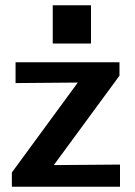

<svg xmlns="http://www.w3.org/2000/svg" viewBox="-20 -708 511 728"><path d="M25 0V-54L275 -395Q236 -395 157 -394Q78 -393 39 -393V-472H433V-421L184 -82Q225 -82 310 -83Q395 -84 435 -84V0ZM180 -543V-688H325V-543Z"/></svg>

Font: Coval
Style: ExtraBold
Weight: 800
Foundry: Context Ltd
Version: Version 001.000